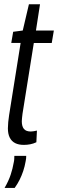

<svg xmlns="http://www.w3.org/2000/svg" viewBox="-20 -682 277 917"><path d="M156.4 -58.3 153.7 -2.6Q139.5 4.2 124.4 7.1Q109.2 10 94 10Q69.2 10 52.4 1.5Q35.5 -7.1 26.6 -24.6Q17.7 -42.2 17.7 -69.4Q17.7 -82.2 19.3 -99.2Q20.9 -116.1 23.5 -132.2L78.5 -476.9H33.8L42.9 -530.2L88.7 -536.2L118.1 -661.6H171.1L151.7 -536.2H237.2L227.1 -476.6H141.5L87.5 -138.7Q86.5 -128.2 85.3 -119.5Q84.1 -110.7 84.1 -103Q84.1 -78.5 94.3 -66.2Q104.4 -53.9 127.4 -53.9Q134.2 -53.9 141.3 -55.3Q148.4 -56.6 156.4 -58.3ZM48.5 62.5H105.2Q105.2 68.2 104.7 74.7Q104.2 81.1 102.5 88.3Q98.3 112.7 90.9 134.9Q83.5 157 73.6 176.7Q63.8 196.4 50 215.7H1.8Q21.2 182 31 152.3Q40.8 122.6 45.5 94.5Q47.5 86.5 48 78Q48.5 69.5 48.5 62.5Z"/></svg>

Font: Georama
Style: Italic
Weight: 400
Width: 2
Italic angle: -9°
Designer: Jean-Baptiste Levee
Foundry: Production Type
Version: Version 1.000